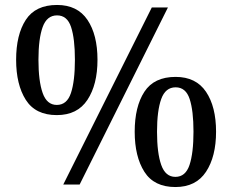

<svg xmlns="http://www.w3.org/2000/svg" viewBox="-20 -744 936 774"><path d="M209 -280Q123 -280 84 -341.5Q45 -403 45 -503Q45 -604 84 -664Q123 -724 210 -724Q292 -724 332.5 -664Q373 -604 373 -503Q373 -403 332.5 -341.5Q292 -280 209 -280ZM235 0 592 -714H657L301 0ZM209 -321Q250 -321 266 -369Q282 -417 282 -503Q282 -588 266.5 -635Q251 -682 210 -682Q169 -682 152 -635Q135 -588 135 -503Q135 -417 152 -369Q169 -321 209 -321ZM687 10Q601 10 562 -51.5Q523 -113 523 -213Q523 -314 562 -374Q601 -434 688 -434Q770 -434 810.5 -374Q851 -314 851 -213Q851 -113 810.5 -51.5Q770 10 687 10ZM687 -31Q728 -31 744 -79Q760 -127 760 -213Q760 -298 744.5 -345Q729 -392 688 -392Q647 -392 630 -345Q613 -298 613 -213Q613 -127 630 -79Q647 -31 687 -31Z"/></svg>

Font: Noto Serif Dives Akuru
Style: Regular
Weight: 400
Designer: Fernando Caro
Foundry: Fernando Caro
Version: Version 2.000; ttfautohint (v1.8.4.7-5d5b)